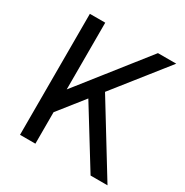

<svg xmlns="http://www.w3.org/2000/svg" viewBox="-162 -831 927 962"><g transform="rotate(30 301.5 -350.0)"><path d="M105.2 -227.9 478.1 -700H583.9L136.6 -136ZM84.2 -700H173.1V0H84.2ZM265.7 -367.5 331 -422.9 590.3 0H492.4Z"/></g></svg>

Font: Pathway Extreme 8pt Thin
Style: Regular
Weight: 100
Version: Version 1.001;gftools[0.9.26]